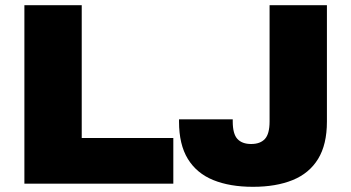

<svg xmlns="http://www.w3.org/2000/svg" viewBox="-20 -708 1354 740"><path d="M74 0V-688H295V-176H648V0ZM955 12Q866 12 802 -14Q738 -40 704 -95.5Q670 -151 670 -239V-248H877V-240Q877 -192 895 -172.5Q913 -153 948 -153Q983 -153 1001 -172.5Q1019 -192 1019 -240V-688H1240V-239Q1240 -151 1206 -95.5Q1172 -40 1108 -14Q1044 12 955 12Z"/></svg>

Font: Archivo SemiBold Black
Style: Regular
Weight: 900
Version: Version 2.001